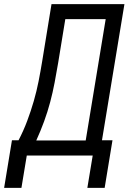

<svg xmlns="http://www.w3.org/2000/svg" viewBox="-46 -755 666 932"><path d="M-26 157 12 -74H44Q68 -120 86 -168Q104 -216 118 -264.5Q132 -313 141.5 -361.5Q151 -410 159 -459L204 -735H558L449 -74H500L462 157H378L404 0H84L58 157ZM130 -73H370L467 -662H271L236 -448Q228 -401 219 -353.5Q210 -306 197.5 -259Q185 -212 168 -165.5Q151 -119 130 -73Z"/></svg>

Font: Iosevka Extended
Style: Italic
Weight: 400
Width: 7
Italic angle: -9°
Monospace: yes
Designer: Belleve Invis
Foundry: Belleve Invis
Version: Version 32.5.0; ttfautohint (v1.8.4)